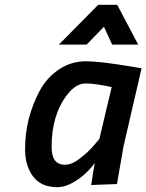

<svg xmlns="http://www.w3.org/2000/svg" viewBox="-20 -765 607 796"><path d="M224 -580 387 -745H466L553 -580H445L411 -654L339 -580ZM219 11Q150 11 117 -33.5Q84 -78 84 -145.5Q84 -213 99.5 -273Q115 -333 144 -387.5Q173 -442 223.5 -476.5Q274 -511 337 -511Q393 -511 525 -489L567 -482L492 -158L465 -2L358 2Q369 -70 373 -89Q326 -27 266 0Q242 11 219 11ZM443 -404Q375 -419 335 -419Q295 -419 260 -374Q194 -291 194 -156Q194 -119 207.5 -100.5Q221 -82 249.5 -82Q278 -82 312 -108.5Q346 -135 369 -162L392 -189Z"/></svg>

Font: Titillium Web
Style: SemiBold Italic
Weight: 600
Italic angle: -13°
Version: Version 1.001;PS 57.000;hotconv 1.0.70;makeotf.lib2.5.55311